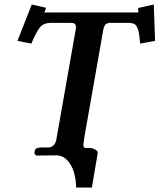

<svg xmlns="http://www.w3.org/2000/svg" viewBox="-20 -695 714 859"><path d="M356.9 -78.1Q353 -51.8 353 -46.9Q353 -33.2 362.8 -33.2H378.9Q392.1 -33.2 405.5 -26.1Q418.9 -19 417 -8.8L391.1 144H320.8Q319.8 106.9 310.8 75.7Q301.8 44.4 281 22.2Q260.3 0 231 0H230L142.1 1L133.8 -7.8L136.2 -22.9Q139.2 -35.2 168 -35.2H193.8Q226.6 -35.2 232.9 -75.2L317.9 -558.1Q319.8 -564 319.8 -574.2Q319.8 -592.8 298.8 -592.8H208Q178.2 -592.8 161.9 -576.2Q145.5 -559.6 120.1 -500L58.1 -512.2L122.1 -674.8L186 -660.2Q180.7 -640.1 176.8 -639.2H600.1Q598.1 -639.6 598.1 -659.2L668 -674.8L673.8 -512.2L606.9 -500Q604 -541.5 598.1 -561Q592.3 -580.6 582.3 -586.7Q572.3 -592.8 551.8 -592.8H474.1Q459 -592.8 451.7 -585Q444.3 -577.1 440.9 -555.2Z"/></svg>

Font: Linux Libertine
Style: Bold Italic
Weight: 700
Italic angle: -11.5°
Designer: Philipp H. Poll
Foundry: Philipp H. Poll
Version: Version 4.0.5